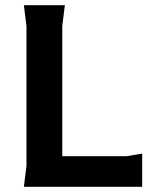

<svg xmlns="http://www.w3.org/2000/svg" viewBox="-20 -720 584 740"><path d="M72 0 82 -80V-620L72 -700H230L220 -620V-118H468L528 -128V0Z"/></svg>

Font: AR One Sans
Style: Bold
Weight: 700
Designer: Niteesh Yadav
Foundry: Niteesh Yadav
Version: Version 1.001;gftools[0.9.33]